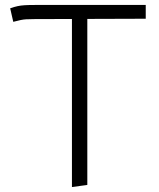

<svg xmlns="http://www.w3.org/2000/svg" viewBox="-20 -545 640 774"><path d="M332 -479V200.5L270 209V-479ZM33.5 -457 21 -511.5Q38 -517.5 50.8 -520.2Q63.5 -523 79.8 -524Q96 -525 122 -525H567.5V-469.5L117 -468Q96.5 -468 85.2 -467.2Q74 -466.5 63.2 -464.2Q52.5 -462 33.5 -457Z"/></svg>

Font: Fira Code Light Light
Style: Regular
Weight: 300
Monospace: yes
Version: Version 5.002